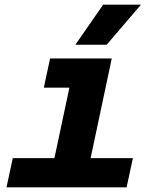

<svg xmlns="http://www.w3.org/2000/svg" viewBox="-20 -808 690 828"><path d="M188 0 306 -556H462L344 0ZM8 0 35 -126H553L526 0ZM169 -430 196 -556H384L357 -430ZM305 -615 425 -788H588L440 -615Z"/></svg>

Font: Azeret Mono Thin
Style: Bold Italic
Weight: 700
Italic angle: -12°
Version: Version 1.002